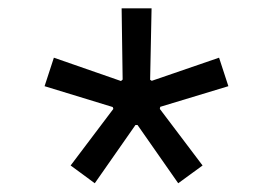

<svg xmlns="http://www.w3.org/2000/svg" viewBox="-20 -715 644 454"><path d="M270 -526.9 266.1 -523.4 107.4 -578.6 85.4 -511.2 246.6 -461.9 248 -457.5 147 -323.7 204.1 -281.7 300.3 -419.4H305.2L401.4 -281.7L459 -323.7L357.9 -457.5L358.9 -462.4L520 -511.2L498 -578.6L338.9 -523.9L335 -526.4L338.4 -695.3H267.6Z"/></svg>

Font: Estedad Medium
Style: Regular
Weight: 500
Designer: Amin Abedi
Version: Version 7.3